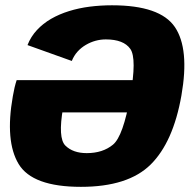

<svg xmlns="http://www.w3.org/2000/svg" viewBox="-20 -701 730 726"><path d="M286 5.5Q464.5 5.5 549.8 -79Q635 -163.5 666 -340Q697 -516.5 641.2 -598.8Q585.5 -681 403.5 -681L380 -552Q447.5 -552 472.8 -516Q498 -480 472.5 -337.5Q446 -186 407.2 -154Q368.5 -122 308 -122Q256 -122 227.2 -150.5Q198.5 -179 218.5 -293L209 -276H479L500.5 -398H43Q34.5 -372.5 28.5 -337Q-1.5 -167 50.5 -80.8Q102.5 5.5 286 5.5ZM251.5 -470.5Q259.5 -490.5 273.2 -505.8Q287 -521 304.5 -531.2Q322 -541.5 341.2 -546.8Q360.5 -552 380 -552L406 -628.5L403.5 -681Q360.5 -681 319.2 -675.8Q278 -670.5 241 -659Q204 -647.5 173.2 -629.8Q142.5 -612 119.5 -587.2Q96.5 -562.5 84 -530.5Z"/></svg>

Font: Anybody UltraCondensed Thin ExtraBold
Style: Italic
Weight: 800
Italic angle: -10°
Version: Version 1.111